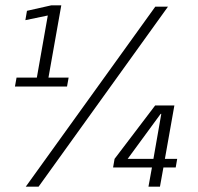

<svg xmlns="http://www.w3.org/2000/svg" viewBox="-20 -699 741 719"><path d="M36 -375 42 -408.5H118L159 -641L75 -623.5L81 -658.5L172 -679H209.5L161.5 -408.5H237L231 -375ZM76.5 0 561.5 -674H609L124.5 0ZM536 0 549 -72H403.5L409 -104L561 -304H633L597.5 -104H643.5L638 -72H592L579 0ZM458 -104H554.5L584 -272.5H581.5Z"/></svg>

Font: Anybody
Style: Italic
Weight: 400
Italic angle: -10°
Designer: Tyler Finck
Foundry: Etcetera Type Company
Version: Version 1.010; ttfautohint (v1.8.3) -l 8 -r 50 -G 200 -x 14 